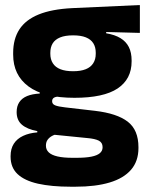

<svg xmlns="http://www.w3.org/2000/svg" viewBox="-20 -532 571 744"><path d="M268.5 -153Q150 -153 90.5 -197Q31 -241 31 -320.5V-327Q31 -381 55.2 -418.2Q79.5 -455.5 130 -476Q180.5 -496.5 259.5 -500.5L522 -512.5V-404.5L391.5 -408V-403Q425 -397.5 446.8 -384.2Q468.5 -371 479.2 -349.8Q490 -328.5 490 -297.5V-294Q490 -225.5 435.8 -189.2Q381.5 -153 268.5 -153ZM261 79.5H276Q312 79.5 334.2 75Q356.5 70.5 367 61.5Q377.5 52.5 377.5 39V38Q377.5 20.5 362.8 13Q348 5.5 318.5 3L173.5 -11.5L207 -13.5Q192 -11 181.2 -5Q170.5 1 164.2 10Q158 19 158 32V33Q158 48 169 58.5Q180 69 202.8 74.2Q225.5 79.5 261 79.5ZM272.5 191.5H253.5Q179.5 191.5 127.2 179.8Q75 168 48 142.5Q21 117 21 75V73Q21 44.5 33.5 25Q46 5.5 69.5 -5.5Q93 -16.5 124.5 -19V-24Q86 -31 65.2 -48.5Q44.5 -66 44.5 -97.5V-98Q44.5 -120.5 54.8 -136Q65 -151.5 85 -159.8Q105 -168 134 -169.5V-186L247 -157.5L214 -158Q196.5 -158 189.2 -153.5Q182 -149 182 -140V-139.5Q182 -128.5 193.8 -123.8Q205.5 -119 232 -116L348.5 -102.5Q433.5 -92.5 475 -60.5Q516.5 -28.5 516.5 38.5V41.5Q516.5 92.5 487.8 125.8Q459 159 404.8 175.2Q350.5 191.5 272.5 191.5ZM263.5 -256Q293 -256 312.2 -263.8Q331.5 -271.5 341.2 -286.8Q351 -302 351 -323.5V-328Q351 -349.5 341.5 -364.5Q332 -379.5 312.8 -387.2Q293.5 -395 263.5 -395H263Q232.5 -395 213 -387Q193.5 -379 184.2 -364Q175 -349 175 -327.5V-323.5Q175 -302 184.8 -286.8Q194.5 -271.5 214 -263.8Q233.5 -256 263.5 -256Z"/></svg>

Font: Anek Malayalam
Style: Bold
Weight: 700
Version: Version 1.003